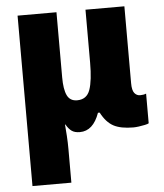

<svg xmlns="http://www.w3.org/2000/svg" viewBox="-55 -601 758 890"><g transform="rotate(-5 324.0 -156.5)"><path d="M60 240V-553H241V-250Q241 -194 254.5 -166Q268 -138 301 -138Q346 -138 361 -180.5Q376 -223 376 -307V-553H557V-195Q557 -162 567.5 -149Q578 -136 594 -136Q610 -136 622 -141V-3Q618 0 604 3Q590 6 575 8Q560 10 550 10Q491 10 457.5 -8Q424 -26 400 -72H392Q363 10 301 10Q277 10 263 0Q249 -10 237 -31H235Q237 -10 239 22Q241 54 241 84V240Z"/></g></svg>

Font: Noto Sans SemiCondensed Black
Style: Regular
Weight: 900
Width: 4
Designer: Monotype Design Team
Foundry: Monotype Imaging Inc.
Version: Version 2.013; ttfautohint (v1.8.4.7-5d5b)